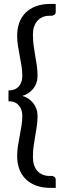

<svg xmlns="http://www.w3.org/2000/svg" viewBox="-20 -786 340 951"><path d="M22 -284.5V-338Q55.5 -338 73 -358Q90.5 -378 90.5 -410Q90.5 -435 86.5 -459.5Q82.5 -484 77.8 -508.5Q73 -533 69 -558Q65 -583 65 -609Q65 -643.5 75.2 -672.5Q85.5 -701.5 106.2 -722.5Q127 -743.5 157.8 -755Q188.5 -766.5 229.5 -766.5H256V-727Q256 -717 249 -712.5Q242 -708 236 -708H226Q187.5 -708 165.2 -682.8Q143 -657.5 143 -614.5Q143 -586.5 146.5 -560.5Q150 -534.5 154.5 -509.8Q159 -485 162.5 -460.5Q166 -436 166 -411Q166 -392 160.5 -375.8Q155 -359.5 144.8 -346.8Q134.5 -334 120.8 -324.8Q107 -315.5 90.5 -311Q107 -306.5 120.8 -297.2Q134.5 -288 144.8 -275Q155 -262 160.5 -246Q166 -230 166 -211.5Q166 -186.5 162.5 -162Q159 -137.5 154.5 -112.8Q150 -88 146.5 -62Q143 -36 143 -8Q143 35.5 165.2 60.5Q187.5 85.5 226 85.5H236Q242 85.5 249 90Q256 94.5 256 104.5V144.5H229.5Q188.5 144.5 157.8 132.8Q127 121 106.2 100Q85.5 79 75.2 50Q65 21 65 -13.5Q65 -39.5 69 -64.2Q73 -89 77.8 -113.8Q82.5 -138.5 86.5 -163Q90.5 -187.5 90.5 -212.5Q90.5 -244 73 -264.2Q55.5 -284.5 22 -284.5Z"/></svg>

Font: LatoCHI
Style: Regular
Weight: 400
Designer: Lukasz Dziedzic
Foundry: tyPoland Lukasz Dziedzic
Version: Version 1.104